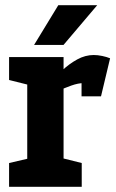

<svg xmlns="http://www.w3.org/2000/svg" viewBox="-20 -720 449 740"><path d="M300.7 -399.7 340.7 -508ZM85 -500H225V0H85ZM367.3 -381.3Q350.3 -390.7 334.3 -395.2Q318.3 -399.7 300.7 -399.7L340.7 -508Q356.7 -508 374 -504.3Q391.3 -500.7 404.3 -495.3ZM142.3 -336.7 131.7 -340Q131.7 -340 142.7 -357Q153.7 -374 173.7 -399Q193.7 -424 220.2 -449Q246.7 -474 277.7 -491Q308.7 -508 341.7 -508L301.7 -399.7Q281.7 -399.7 254.7 -390.2Q227.7 -380.7 201.8 -368.2Q176 -355.7 159.2 -346.2Q142.3 -336.7 142.3 -336.7ZM95 -391.7 15 -411.7V-500H95ZM15 0V-91.7L115 -115L95 0ZM215 0 188.3 -118.3 295 -91.7V0ZM294.3 -348.7V-488.7L404.3 -495.3L369.3 -348.7ZM354.7 -700 224.7 -546.7H111.3L204.7 -700Z"/></svg>

Font: Epunda Slab Light
Style: Regular
Weight: 300
Designer: Simon Atzbach
Foundry: typofactur
Version: Version 1.102